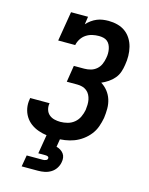

<svg xmlns="http://www.w3.org/2000/svg" viewBox="-139 -829 878 1134"><g transform="rotate(15 300.0 -261.5)"><path d="M259 8Q231 8 203.5 4.5Q176 1 150.5 -8Q125 -17 104 -32.5Q83 -48 69 -70.5Q55 -93 50 -120Q45 -147 50 -175Q50 -177 50.5 -179Q51 -181 51 -183H170Q170 -182 169.5 -181Q169 -180 169 -179Q166 -161 171.5 -143Q177 -125 190.5 -113.5Q204 -102 222 -97.5Q240 -93 259 -93Q281 -93 303.5 -99Q326 -105 344 -120Q362 -135 372 -156.5Q382 -178 386 -200Q388 -215 388.5 -231.5Q389 -248 386 -263Q383 -278 376 -291.5Q369 -305 357 -314.5Q345 -324 330 -328Q315 -332 299 -332H235L251 -433H315Q335 -433 354.5 -438.5Q374 -444 389.5 -457.5Q405 -471 413 -490Q421 -509 424 -528Q427 -542 427 -556Q427 -570 424.5 -583Q422 -596 416 -608Q410 -620 400 -628Q390 -636 376.5 -639Q363 -642 349 -642Q329 -642 309 -637.5Q289 -633 271.5 -621.5Q254 -610 242.5 -592Q231 -574 227 -554H123L153 -735H257L250 -687Q262 -701 278 -712.5Q294 -724 311 -731Q328 -738 346 -740.5Q364 -743 381 -743Q409 -743 436 -736Q463 -729 484 -713.5Q505 -698 519 -675.5Q533 -653 539.5 -627Q546 -601 546.5 -573Q547 -545 542 -517Q539 -495 531.5 -473Q524 -451 509 -433Q494 -415 474 -401.5Q454 -388 433 -379Q456 -365 473 -343.5Q490 -322 498.5 -295.5Q507 -269 507 -240Q507 -211 503 -182Q498 -155 488.5 -128Q479 -101 461 -78Q443 -55 419 -37.5Q395 -20 368.5 -10Q342 0 314 4Q286 8 259 8ZM107 220 119 150H219Q227 150 236 146.5Q245 143 246 135Q246 135 246 135Q246 135 246 135Q247 131 245 127.5Q243 124 239.5 122.5Q236 121 232 120.5Q228 120 224 120H182L202 0H285L276 55Q289 58 300.5 65Q312 72 320 82.5Q328 93 330 107Q332 121 329 135Q326 154 314.5 172Q303 190 285 201Q267 212 247 216Q227 220 207 220Z"/></g></svg>

Font: Iosevka Slab Extended Oblique
Style: Bold
Weight: 700
Width: 7
Italic angle: -9°
Monospace: yes
Designer: Belleve Invis
Foundry: Belleve Invis
Version: Version 11.1.1; ttfautohint (v1.8.3)